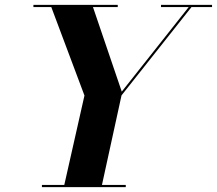

<svg xmlns="http://www.w3.org/2000/svg" viewBox="-20 -770 892 790"><path d="M152.5 -9V0H497.5V-9H399.5L480 -377.5L768 -741H852.5V-750H642.5V-741H756.5L481 -393L362.5 -741H464.5V-750H117.5V-741H191L327.5 -377L244.5 -9Z"/></svg>

Font: Bodoni* 24pt
Style: Bold Italic
Weight: 700
Italic angle: -13°
Version: Version 2.3